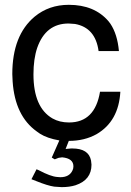

<svg xmlns="http://www.w3.org/2000/svg" viewBox="-20 -559 540 793"><path d="M264.2 22.9 251 56.2 273.9 54.2H278.8Q346.2 54.2 356 104L357.9 121.1Q357.9 184.1 292 206.1Q267.1 213.9 234.9 213.9L204.1 211.9Q176.8 208 129.9 189L109.9 181.2L130.9 140.1L140.1 144Q189 169.9 215.8 171.9L229 172.9Q267.1 172.9 279.8 144Q283.2 137.2 283.2 127.9Q283.2 95.2 236.8 90.8L222.2 92.8L206.1 99.1L193.8 91.8L225.1 21Q174.8 12.2 145 -6.8L131.8 -16.1Q42 -80.1 32.2 -222.2L30.8 -252.9Q30.8 -413.1 123 -490.2Q182.1 -539.1 264.2 -539.1Q370.1 -539.1 428.2 -471.2L436 -460.9Q464.8 -418 471.2 -348.1H387.2Q374 -444.8 290 -460Q282.2 -460.9 263.2 -461.9Q168.9 -461.9 133.8 -361.8Q118.2 -315.9 118.2 -252Q118.2 -115.2 196.8 -69.8Q226.1 -53.2 265.1 -53.2Q372.1 -53.2 393.1 -180.2H477.1Q470.2 -58.1 378.9 -4.9Q329.1 22.9 264.2 22.9Z"/></svg>

Font: SolaimanLipiNormal
Style: Normal
Weight: 400
Designer: Solaiman Karim
Version: Version 1.6.1 ; ttfautohint (v1.5.65-e2d9)